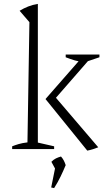

<svg xmlns="http://www.w3.org/2000/svg" viewBox="-20 -760 540 979"><path d="M42 0V-14Q57 -20 75.5 -25.5Q94 -31 120 -34L130 -647L80 -705Q101 -718 124 -727Q147 -736 173 -740V-33L256 -14V0ZM425 8 212 -255 402 -472H442V-464L251 -245L252 -277L481 -9Q468 -4 454.5 0.5Q441 5 425 8ZM413 -443Q385 -445 361.5 -452Q338 -459 315 -468V-482H487V-468ZM241 196 263 87 315 82Q303 111 289 140Q275 169 256 199ZM267 111 242 65Q254 53 265.5 47.5Q277 42 291 38Q299 47 304.5 57Q310 67 315 82Z"/></svg>

Font: Piazzolla Thin Thin
Style: Regular
Weight: 250
Version: Version 2.005